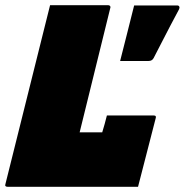

<svg xmlns="http://www.w3.org/2000/svg" viewBox="-61 -720 712 740"><path d="M-31 0Q-44 0 -40 -11Q-3 -158 33.5 -305.5Q70 -453 107 -600Q113 -625 119.5 -650Q126 -675 132 -700H356Q361 -700 363.5 -696.5Q366 -693 364 -689Q335 -572 305 -449.5Q275 -327 246 -210H333Q338 -226 342.5 -242.5Q347 -259 351 -275H531Q543 -275 539 -264Q522 -198 505 -132Q488 -66 471 0ZM622 -699Q628 -699 630 -694.5Q632 -690 629 -684Q610 -649 595 -620Q580 -591 565 -562Q550 -533 531 -496Q525 -485 512 -485H402Q417 -544 429 -591.5Q441 -639 456 -699Z"/></svg>

Font: Recursive Sn Lnr St XBk
Style: Italic
Weight: 1000
Italic angle: -15°
Version: Version 1.079;hotconv 1.0.112;makeotfexe 2.5.65598; ttfautoh